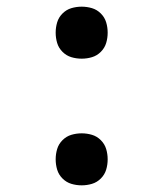

<svg xmlns="http://www.w3.org/2000/svg" viewBox="-20 -548 490 576"><path d="M225 -372Q209 -372 194 -376.5Q179 -381 167.5 -392.5Q156 -404 151.5 -419Q147 -434 147 -450Q147 -466 151.5 -481Q156 -496 167.5 -507.5Q179 -519 194 -523.5Q209 -528 225 -528Q241 -528 256 -523.5Q271 -519 282.5 -507.5Q294 -496 298.5 -481Q303 -466 303 -450Q303 -434 298.5 -419Q294 -404 282.5 -392.5Q271 -381 256 -376.5Q241 -372 225 -372ZM225 8Q209 8 194 3.5Q179 -1 167.5 -12.5Q156 -24 151.5 -39Q147 -54 147 -70Q147 -86 151.5 -101Q156 -116 167.5 -127.5Q179 -139 194 -143.5Q209 -148 225 -148Q241 -148 256 -143.5Q271 -139 282.5 -127.5Q294 -116 298.5 -101Q303 -86 303 -70Q303 -54 298.5 -39Q294 -24 282.5 -12.5Q271 -1 256 3.5Q241 8 225 8Z"/></svg>

Font: Zed Sans Extended
Style: Regular
Weight: 400
Width: 7
Designer: Belleve Invis
Foundry: Belleve Invis
Version: Version 1.0.0; ttfautohint (v1.8.4)